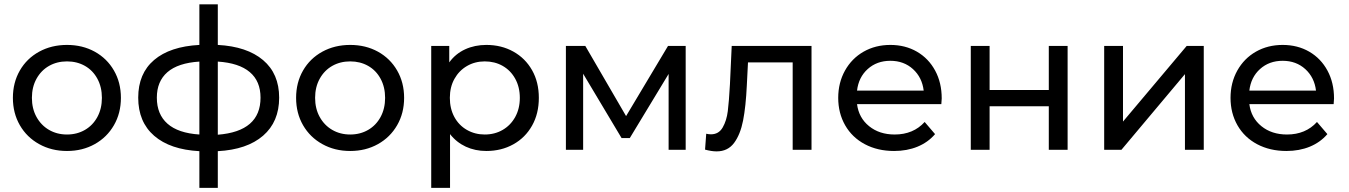

<svg xmlns="http://www.w3.org/2000/svg" viewBox="-20 -703 6331 901"><path d="M163.8 -26.7C202.4 -5.2 245.9 5.5 294.4 5.5C342.9 5.5 386.2 -5.2 424.6 -26.7C462.9 -48.1 493 -77.7 514.7 -115.5C536.5 -153.2 547.4 -196 547.4 -243.8C547.4 -291.6 536.5 -334.4 514.7 -372.1C493 -409.9 462.9 -439.3 424.6 -460.5C386.2 -481.6 342.9 -492.2 294.4 -492.2C245.9 -492.2 202.4 -481.6 163.8 -460.5C125.1 -439.3 94.9 -409.9 73.1 -372.1C51.4 -334.4 40.5 -291.6 40.5 -243.8C40.5 -196 51.4 -153.2 73.1 -115.5C94.9 -77.7 125.1 -48.1 163.8 -26.7ZM378.6 -93.4C353.7 -79 325.7 -71.8 294.4 -71.8C263.1 -71.8 235.1 -79 210.2 -93.4C185.4 -107.8 165.8 -128 151.3 -154.1C136.9 -180.2 129.7 -210.1 129.7 -243.8C129.7 -277.5 136.9 -307.4 151.3 -333.5C165.8 -359.6 185.4 -379.7 210.2 -393.8C235.1 -407.9 263.1 -414.9 294.4 -414.9C325.7 -414.9 353.7 -407.9 378.6 -393.8C403.4 -379.7 422.9 -359.6 437 -333.5C451.1 -307.4 458.2 -277.5 458.2 -243.8C458.2 -210.1 451.1 -180.2 437 -154.1C422.9 -128 403.4 -107.8 378.6 -93.4Z M1214.6 -66.2C1264.9 -109.8 1290 -169.3 1290 -244.7C1290 -319.5 1264.9 -378.3 1214.6 -420.9C1164.3 -463.5 1093.5 -487.3 1002.1 -492.2V-682.6H915.6V-492.2C823.6 -487.3 752.8 -463.7 703.1 -421.4C653.4 -379 628.6 -320.2 628.6 -244.7C628.6 -168.7 653.6 -109 703.5 -65.8C753.5 -22.5 824.2 1.5 915.6 6.4V178.5H1002.1V6.4C1093.5 1.5 1164.3 -22.7 1214.6 -66.2ZM766.1 -122.4C732.7 -151.8 716 -192.6 716 -244.7C716 -295.6 732.5 -335.5 765.6 -364.3C798.8 -393.1 848.7 -409.7 915.6 -414V-71.8C849.4 -76.1 799.5 -92.9 766.1 -122.4ZM1202.6 -244.7C1202.6 -139.2 1135.8 -81.3 1002.1 -70.8V-414C1068.3 -409.7 1118.3 -393.3 1152 -364.8C1185.8 -336.3 1202.6 -296.2 1202.6 -244.7Z M1492.8 -26.7C1531.4 -5.2 1574.9 5.5 1623.4 5.5C1671.9 5.5 1715.2 -5.2 1753.6 -26.7C1791.9 -48.1 1822 -77.7 1843.7 -115.5C1865.5 -153.2 1876.4 -196 1876.4 -243.8C1876.4 -291.6 1865.5 -334.4 1843.7 -372.1C1822 -409.9 1791.9 -439.3 1753.6 -460.5C1715.2 -481.6 1671.9 -492.2 1623.4 -492.2C1574.9 -492.2 1531.4 -481.6 1492.8 -460.5C1454.1 -439.3 1423.9 -409.9 1402.1 -372.1C1380.4 -334.4 1369.5 -291.6 1369.5 -243.8C1369.5 -196 1380.4 -153.2 1402.1 -115.5C1423.9 -77.7 1454.1 -48.1 1492.8 -26.7ZM1707.6 -93.4C1682.7 -79 1654.7 -71.8 1623.4 -71.8C1592.1 -71.8 1564.1 -79 1539.2 -93.4C1514.4 -107.8 1494.8 -128 1480.3 -154.1C1465.9 -180.2 1458.7 -210.1 1458.7 -243.8C1458.7 -277.5 1465.9 -307.4 1480.3 -333.5C1494.8 -359.6 1514.4 -379.7 1539.2 -393.8C1564.1 -407.9 1592.1 -414.9 1623.4 -414.9C1654.7 -414.9 1682.7 -407.9 1707.6 -393.8C1732.4 -379.7 1751.9 -359.6 1766 -333.5C1780.1 -307.4 1787.2 -277.5 1787.2 -243.8C1787.2 -210.1 1780.1 -180.2 1766 -154.1C1751.9 -128 1732.4 -107.8 1707.6 -93.4Z M2389 -460.9C2351.6 -481.8 2309.3 -492.2 2262.1 -492.2C2225.9 -492.2 2192.8 -485.3 2162.7 -471.5C2132.7 -457.7 2107.8 -437.3 2088.2 -410.3V-487.6H2003.6V178.5H2091.9V-73.6C2112.1 -47.8 2136.8 -28.2 2165.9 -14.7C2195.1 -1.2 2227.1 5.5 2262.1 5.5C2309.3 5.5 2351.6 -4.9 2389 -25.8C2426.5 -46.6 2455.7 -75.9 2476.9 -113.6C2498.1 -151.3 2508.6 -194.7 2508.6 -243.8C2508.6 -292.9 2498.1 -336.1 2476.9 -373.5C2455.7 -410.9 2426.5 -440.1 2389 -460.9ZM2338.9 -93.4C2314.1 -79 2286 -71.8 2254.7 -71.8C2224.1 -71.8 2196.1 -79 2171 -93.4C2145.9 -107.8 2126.2 -128 2112.1 -154.1C2098 -180.2 2091 -210.1 2091 -243.8C2091 -277.5 2098.2 -307.3 2112.6 -333C2127 -358.8 2146.6 -378.9 2171.5 -393.3C2196.3 -407.7 2224.1 -414.9 2254.7 -414.9C2286 -414.9 2314.1 -407.9 2338.9 -393.8C2363.7 -379.7 2383.4 -359.6 2397.8 -333.5C2412.2 -307.4 2419.4 -277.5 2419.4 -243.8C2419.4 -210.1 2412.2 -180.2 2397.8 -154.1C2383.4 -128 2363.7 -107.8 2338.9 -93.4Z M3197.7 -487.6H3114.9L2918 -158.2L2726.6 -487.6H2635.6V0H2716.5V-357L2896.8 -55.2H2935.5L3117.6 -356V0H3197.7Z M3788.2 -487.6H3413.7L3405.4 -307.3C3402.4 -252.7 3399 -210.7 3395.3 -181.2C3391.6 -151.8 3383.7 -126.3 3371.4 -104.9C3359.1 -83.4 3340.7 -72.7 3316.2 -72.7C3309.5 -72.7 3302.1 -73.6 3294.1 -75.4L3288.6 -0.9C3308.8 4.6 3326.9 7.4 3342.9 7.4C3377.8 7.4 3405.1 -5.8 3424.8 -32.2C3444.4 -58.6 3458.5 -93.7 3467.1 -137.5C3475.7 -181.4 3481.5 -236.1 3484.6 -301.8L3490.1 -410.3H3699.8V0H3788.2Z M4397.4 -214.4C4398.6 -225.4 4399.2 -234.3 4399.2 -241C4399.2 -290.1 4389 -333.7 4368.4 -371.7C4347.9 -409.7 4319.4 -439.3 4282.9 -460.5C4246.4 -481.6 4204.8 -492.2 4158.2 -492.2C4111.6 -492.2 4069.7 -481.6 4032.6 -460.5C3995.5 -439.3 3966.4 -409.7 3945.2 -371.7C3924.1 -333.7 3913.5 -291 3913.5 -243.8C3913.5 -196 3924.4 -153 3946.1 -115C3967.9 -77 3998.7 -47.4 4038.6 -26.2C4078.5 -5.1 4124.2 5.5 4175.7 5.5C4216.2 5.5 4252.8 -1.2 4285.6 -14.7C4318.4 -28.2 4345.9 -47.8 4368 -73.6L4319.2 -130.6C4283.6 -91.4 4236.7 -71.8 4178.4 -71.8C4130.6 -71.8 4090.6 -84.8 4058.4 -110.9C4026.2 -136.9 4007.3 -171.4 4001.8 -214.4ZM4051.9 -379C4080.5 -404.8 4115.9 -417.7 4158.2 -417.7C4200.5 -417.7 4235.9 -404.6 4264.5 -378.6C4293 -352.5 4309.7 -318.9 4314.6 -277.8H4001.8C4006.7 -319.5 4023.4 -353.3 4051.9 -379Z M4535.6 -487.6V0H4623.9V-204.2H4901.7V0H4990V-487.6H4901.7V-280.6H4623.9V-487.6Z M5161.6 -487.6V0H5242.5L5540.6 -355.1V0H5628.9V-487.6H5548.9L5249.9 -132.5V-487.6Z M6238.4 -214.4C6239.6 -225.4 6240.2 -234.3 6240.2 -241C6240.2 -290.1 6230 -333.7 6209.4 -371.7C6188.9 -409.7 6160.4 -439.3 6123.9 -460.5C6087.4 -481.6 6045.8 -492.2 5999.2 -492.2C5952.6 -492.2 5910.7 -481.6 5873.6 -460.5C5836.5 -439.3 5807.4 -409.7 5786.2 -371.7C5765.1 -333.7 5754.5 -291 5754.5 -243.8C5754.5 -196 5765.4 -153 5787.1 -115C5808.9 -77 5839.7 -47.4 5879.6 -26.2C5919.5 -5.1 5965.2 5.5 6016.7 5.5C6057.2 5.5 6093.8 -1.2 6126.6 -14.7C6159.4 -28.2 6186.9 -47.8 6209 -73.6L6160.2 -130.6C6124.6 -91.4 6077.7 -71.8 6019.4 -71.8C5971.6 -71.8 5931.6 -84.8 5899.4 -110.9C5867.2 -136.9 5848.3 -171.4 5842.8 -214.4ZM5892.9 -379C5921.5 -404.8 5956.9 -417.7 5999.2 -417.7C6041.5 -417.7 6076.9 -404.6 6105.5 -378.6C6134 -352.5 6150.7 -318.9 6155.6 -277.8H5842.8C5847.7 -319.5 5864.4 -353.3 5892.9 -379Z"/></svg>

Font: Montserrat Ace
Style: Regular
Weight: 500
Designer: Julieta Ulanovsky
Foundry: Julieta Ulanovsky
Version: Version 1